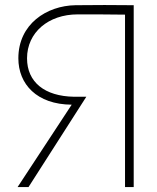

<svg xmlns="http://www.w3.org/2000/svg" viewBox="-20 -754 633 774"><path d="M484 -695V0H519V-733C440 -734 363 -734 284 -733C168 -731 54 -657 54 -519C54 -415 128 -333 269 -332L51 0H95L328 -364H278C160 -366 89 -423 89 -519C89 -623 175 -696 293 -696C354 -696 425 -696 484 -695Z"/></svg>

Font: Kreadon Extra Light
Style: Regular
Weight: 200
Designer: kohakuno
Foundry: StudioGnu
Version: Version 1.000;Glyphs 3.1.2 (3151)